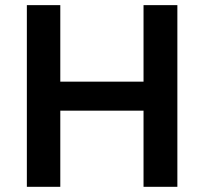

<svg xmlns="http://www.w3.org/2000/svg" viewBox="-20 -720 788 740"><path d="M83.5 -700.2H212.4V-405.3H533.2V-700.2H663.6V0H533.2V-293.5H212.4V0H83.5Z"/></svg>

Font: Selawik Semibold
Style: Regular
Weight: 600
Designer: Aaron Bell
Foundry: Microsoft Corporation
Version: Version 1.01